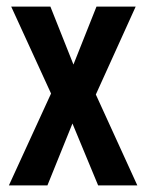

<svg xmlns="http://www.w3.org/2000/svg" viewBox="-20 -563 444 583"><path d="M135 -279 14 -543H133L203 -367L273 -543H392L271 -276L397 0H278L200 -188L124 0H7Z"/></svg>

Font: Noto Sans Kannada ExtraCondensed SemiBold
Style: Regular
Weight: 600
Width: 2
Designer: Jelle Bosma - Monotype Design Team
Foundry: Monotype Imaging Inc.
Version: Version 2.005; ttfautohint (v1.8.4.7-5d5b)